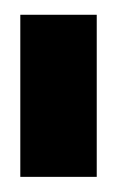

<svg xmlns="http://www.w3.org/2000/svg" viewBox="-20 -695 160 260"><path d="M7.5 -455.5V-675H111V-455.5Z"/></svg>

Font: Anybody UltraCondensed Thin
Style: Regular
Weight: 100
Width: 1
Designer: Tyler Finck
Foundry: Etcetera Type Company
Version: Version 1.110